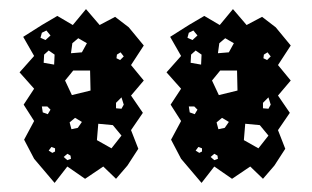

<svg xmlns="http://www.w3.org/2000/svg" viewBox="-20 -616 686 422"><path d="M378 -267 356 -309 378 -350 355 -386 378 -421 346 -457 378 -493 354 -535 395 -561 429 -581 463 -561 492 -596 522 -561 556 -579 586 -556 619 -516 591 -473 619 -439 591 -406 617 -368 591 -330 607 -289 583 -252 558 -223 530 -250 490 -223 451 -250 423 -214ZM405 -549 395 -544 392 -533 403 -528 414 -538ZM494 -521 475 -532 462 -521 459 -499 483 -501ZM423 -496 410 -505 400 -496 399 -478 422 -474ZM568 -501 560 -496 559 -488 567 -484 575 -492ZM501 -461H464L446 -439L461 -407L502 -417ZM575 -386 570 -402 558 -390V-378L570 -377ZM414 -375 407 -382H395L397 -369L408 -365ZM483 -348 468 -357 456 -347 460 -332 474 -335ZM551 -341 519 -344 516 -308 548 -290 570 -318ZM424 -290 416 -293 410 -285 418 -280 424 -283ZM458 -274 451 -278 443 -271 451 -264 459 -267ZM55 -267 33 -309 55 -350 32 -386 55 -421 23 -457 55 -493 31 -535 72 -561 106 -581 140 -561 169 -596 199 -561 233 -579 263 -556 296 -516 268 -473 296 -439 268 -406 294 -368 268 -330 284 -289 260 -252 235 -223 207 -250 167 -223 128 -250 100 -214ZM82 -549 72 -544 69 -533 80 -528 91 -538ZM171 -521 152 -532 139 -521 136 -499 160 -501ZM100 -496 87 -505 77 -496 76 -478 99 -474ZM245 -501 237 -496 236 -488 244 -484 252 -492ZM178 -461H141L123 -439L138 -407L179 -417ZM252 -386 247 -402 235 -390V-378L247 -377ZM91 -375 84 -382H72L74 -369L85 -365ZM160 -348 145 -357 133 -347 137 -332 151 -335ZM228 -341 196 -344 193 -308 225 -290 247 -318ZM101 -290 93 -293 87 -285 95 -280 101 -283ZM135 -274 128 -278 120 -271 128 -264 136 -267Z"/></svg>

Font: Rubik Gemstones
Style: Regular
Weight: 400
Designer: Hubert and Fischer, NaN
Foundry: Hubert and Fischer, NaN
Version: Version 2.200